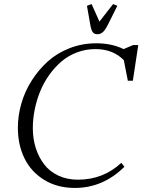

<svg xmlns="http://www.w3.org/2000/svg" viewBox="-20 -926 715 954"><path d="M68.8 -291Q68.8 -351.1 85.9 -411.1Q103 -471.2 137 -524.9Q170.9 -578.6 217 -620.4Q263.2 -662.1 325.7 -686.5Q388.2 -710.9 458 -710.9Q535.2 -710.9 594.2 -682.1L641.1 -702.1H667L640.1 -524.9H615.2L595.2 -627Q541.5 -682.1 454.1 -682.1Q405.8 -682.1 362.1 -665.5Q318.4 -648.9 284.9 -620.1Q251.5 -591.3 224.1 -553Q196.8 -514.6 179.2 -470.9Q161.6 -427.2 152.3 -380.9Q143.1 -334.5 143.1 -289.1Q143.1 -236.8 157.5 -191.2Q171.9 -145.5 199 -109.9Q226.1 -74.2 269.5 -53.7Q313 -33.2 367.2 -33.2Q493.2 -33.2 583 -117.2L598.1 -97.2Q491.7 7.8 352.1 7.8Q264.6 7.8 199.5 -32.2Q134.3 -72.3 101.6 -139.4Q68.8 -206.5 68.8 -291ZM412.1 -897 435.1 -905.8 474.1 -818.8 542 -905.8 563 -897 517.1 -805.2Q503.4 -777.8 491.5 -766.8Q479.5 -755.9 463.9 -755.9Q448.2 -755.9 440.4 -766.8Q432.6 -777.8 428.2 -805.2Z"/></svg>

Font: Dihjauti S
Style: Italic
Weight: 400
Italic angle: -9°
Designer: T. Christopher White
Version: Version 3.0.0